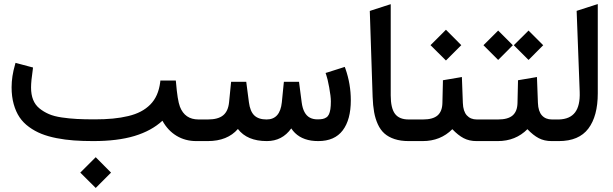

<svg xmlns="http://www.w3.org/2000/svg" viewBox="-20 -701 3048 954"><path d="M985.8 0H955.1Q900.9 0 857.4 -26.1Q814 -52.2 787.1 -101.1Q732.4 -50.8 648.4 -25.4Q564.5 0 442.9 0Q390.6 0 347.2 -3.2Q303.7 -6.3 261.2 -14.6Q218.8 -22.9 185.8 -36.1Q152.8 -49.3 124.3 -70.1Q95.7 -90.8 77.1 -118.4Q58.6 -146 48.1 -183.6Q37.6 -221.2 37.6 -267.1Q37.6 -321.3 54.7 -379.9L57.1 -388.7L66.4 -386.2L135.7 -367.7L144 -365.7L143.1 -356.9Q134.3 -297.9 134.3 -266.1Q134.3 -231.4 144.5 -205.6Q154.8 -179.7 175.8 -162.6Q196.8 -145.5 222.7 -134.3Q248.5 -123 286.9 -117.4Q325.2 -111.8 362.1 -109.9Q398.9 -107.9 449.7 -107.9Q500 -107.9 540.8 -111.8Q581.5 -115.7 617.2 -124.3Q652.8 -132.8 679.7 -147Q706.5 -161.1 726.8 -181.6Q747.1 -202.1 759.3 -229.7Q771.5 -257.3 775.9 -292L776.9 -300.8H785.6H844.7H853.5L854.5 -292Q861.8 -202.6 874 -170.9Q898.4 -107.4 966.3 -107.4H985.8Q989.3 -107.4 991.9 -92.5Q994.6 -77.6 994.6 -62.5V-45.9Q994.6 -30.3 991.9 -15.1Q989.3 0 985.8 0ZM455.6 80.1 531.7 156.7 455.6 232.9 378.9 156.7Z M980.5 -107.4H1013.2Q1063.5 -107.4 1088.6 -127.9Q1113.8 -148.4 1118.2 -192.9L1127.4 -285.6L1128.4 -294.4H1137.2H1194.8H1203.6L1204.6 -286.1L1216.8 -192.9Q1222.7 -147.5 1243.7 -127.4Q1264.6 -107.4 1304.7 -107.4Q1371.6 -107.4 1380.4 -192.9L1389.6 -285.6L1390.6 -294.4H1399.4H1457H1465.8L1466.8 -286.1L1479 -192.4Q1482.9 -162.6 1493.2 -143.8Q1503.4 -125 1519.5 -116.5Q1535.6 -107.9 1557.6 -107.9Q1572.8 -107.9 1582.8 -109.9Q1592.8 -111.8 1601.3 -117.4Q1609.9 -123 1614.5 -133.1Q1619.1 -143.1 1621.6 -158.7Q1624 -174.3 1624 -196.8Q1624 -221.7 1615.7 -266.6Q1607.4 -311.5 1601.1 -328.6L1597.7 -338.4L1607.4 -341.3L1684.1 -365.7L1692.9 -368.7L1696.3 -359.9Q1723.1 -283.7 1723.1 -202.6Q1723.1 -106.4 1682.9 -53.2Q1642.6 0 1561.5 0Q1543 0 1526.6 -2.4Q1510.3 -4.9 1495.6 -10Q1481 -15.1 1468.5 -22.7Q1456.1 -30.3 1445.6 -40.5Q1435.1 -50.8 1427.2 -63Q1382.3 0 1305.7 0Q1208 0 1162.1 -60.1Q1109.9 0 1012.2 0H980.5Q961.9 0 961.9 -45.9V-62.5Q961.9 -107.4 980.5 -107.4Z M2020.5 0H2010.7Q1970.7 0 1940.4 -10Q1910.2 -20 1890.1 -37.8Q1870.1 -55.7 1857.4 -83.5Q1844.7 -111.3 1838.9 -144Q1833 -176.8 1831.5 -219.7L1817.4 -646.5L1824.2 -648.9L1908.7 -676.3L1921.4 -680.2V-667V-227.1Q1921.4 -164.1 1942.4 -135.7Q1963.4 -107.4 2010.3 -107.4H2020.5Q2023.9 -107.4 2026.6 -92.5Q2029.3 -77.6 2029.3 -62.5V-45.9Q2029.3 -30.3 2026.6 -15.1Q2023.9 0 2020.5 0Z M2363.8 0H2347.7Q2311.5 0 2283.9 -14.4Q2256.3 -28.8 2227.5 -59.1Q2168.9 0 2080.1 0H2015.1Q1996.6 0 1996.6 -45.9V-62.5Q1996.6 -107.4 2015.1 -107.4H2082Q2130.9 -107.4 2154.1 -127.4Q2177.2 -147.5 2178.2 -189L2180.7 -293.9V-302.2L2189 -303.7L2264.2 -316.4L2274.9 -318.4L2275.4 -307.1L2279.8 -189.5Q2281.2 -147.9 2299.6 -127.7Q2317.9 -107.4 2349.1 -107.4H2363.8Q2367.2 -107.4 2369.9 -92.5Q2372.6 -77.6 2372.6 -62.5V-45.9Q2372.6 -30.3 2369.9 -15.1Q2367.2 0 2363.8 0ZM2195.8 -553.2 2272 -476.6 2195.8 -400.4 2119.1 -476.6Z M2736.8 0H2720.7Q2684.6 0 2657 -14.4Q2629.4 -28.8 2600.6 -59.1Q2542 0 2453.1 0H2358.9Q2340.3 0 2340.3 -45.9V-62.5Q2340.3 -107.4 2358.9 -107.4H2455.1Q2503.9 -107.4 2527.1 -127.4Q2550.3 -147.5 2551.3 -189L2553.7 -293.9V-302.2L2562 -303.7L2637.2 -316.4L2647.9 -318.4L2648.4 -307.1L2652.8 -189.5Q2654.3 -147.9 2672.6 -127.7Q2690.9 -107.4 2722.2 -107.4H2736.8Q2740.2 -107.4 2742.9 -92.5Q2745.6 -77.6 2745.6 -62.5V-45.9Q2745.6 -30.3 2742.9 -15.1Q2740.2 0 2736.8 0ZM2608.9 -546.4 2676.3 -479 2679.2 -476.1 2676.3 -473.6 2608.9 -405.8 2606 -403.3 2603.5 -405.8 2535.6 -473.6 2533.2 -476.1 2535.6 -479 2603.5 -546.4 2606 -549.3ZM2458 -546.4 2525.4 -479 2528.3 -476.1 2525.4 -473.6 2458 -405.8 2455.1 -403.3 2452.6 -405.8 2384.8 -473.6 2382.3 -476.1 2384.8 -479 2452.6 -546.4 2455.1 -549.3Z M2731.9 -107.4H2752.4Q2755.4 -107.4 2758.3 -107.4Q2812.5 -109.4 2837.6 -142.8Q2862.8 -176.3 2860.4 -243.7L2845.2 -647L2852.5 -649.4L2937.5 -676.8L2950.2 -680.7V-667.5V-237.3Q2950.2 -124 2903.3 -62Q2856.4 0 2756.8 0H2731.9Q2713.4 0 2713.4 -45.9V-62.5Q2713.4 -107.4 2731.9 -107.4Z"/></svg>

Font: Samim Medium FD
Style: Medium-FD
Weight: 500
Foundry: DejaVu fonts team - Redesigned by Saber Rastikerdar
Version: Version 4.0.5